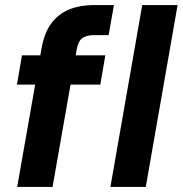

<svg xmlns="http://www.w3.org/2000/svg" viewBox="-20 -740 723 760"><path d="M48 0 144 -546Q155 -610 183.5 -648Q212 -686 255 -703Q298 -720 351 -720H431L410 -601H352Q321 -601 305 -588.5Q289 -576 284 -546L188 0ZM47 -405 67 -521H397L377 -405ZM417 0 543 -720H683L557 0Z"/></svg>

Font: DM Sans 10pt ExtraBold
Style: Italic
Weight: 800
Italic angle: -10°
Version: Version 4.004;gftools[0.9.30]